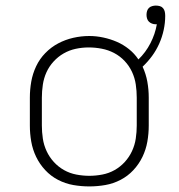

<svg xmlns="http://www.w3.org/2000/svg" viewBox="-20 -660 640 688"><path d="M300 8Q271 8 242.5 3Q214 -2 188 -15.5Q162 -29 142 -50.5Q122 -72 109.5 -98Q97 -124 92 -152.5Q87 -181 87 -210V-310Q87 -339 92 -367.5Q97 -396 109.5 -422.5Q122 -449 142.5 -470Q163 -491 188.5 -504.5Q214 -518 242.5 -524.5Q271 -531 300 -531Q325 -531 350.5 -525.5Q376 -520 399 -510Q422 -500 442 -484Q462 -468 476 -447Q502 -472 519 -505Q536 -538 542 -573Q541 -573 540 -573Q539 -573 538 -573Q531 -573 524.5 -575.5Q518 -578 513.5 -582.5Q509 -587 507 -593.5Q505 -600 505 -607Q505 -614 507 -620.5Q509 -627 513.5 -631.5Q518 -636 525 -638Q532 -640 538 -640Q546 -640 553 -638Q560 -636 564.5 -630.5Q569 -625 570.5 -618Q572 -611 572 -603Q572 -578 566.5 -552.5Q561 -527 550.5 -503.5Q540 -480 525 -459.5Q510 -439 491 -421Q503 -395 508 -367Q513 -339 513 -310V-210Q513 -181 508 -152.5Q503 -124 490.5 -98Q478 -72 458 -50.5Q438 -29 412 -15.5Q386 -2 357.5 3Q329 8 300 8ZM300 -30Q323 -30 346.5 -34.5Q370 -39 390.5 -50.5Q411 -62 427 -79.5Q443 -97 453 -118.5Q463 -140 466.5 -163.5Q470 -187 470 -210V-310Q470 -334 466.5 -357.5Q463 -381 453 -402.5Q443 -424 426.5 -441.5Q410 -459 389 -470Q368 -481 344.5 -485.5Q321 -490 298 -490Q274 -490 251 -485Q228 -480 208 -468.5Q188 -457 172 -439.5Q156 -422 146.5 -401Q137 -380 133.5 -356.5Q130 -333 130 -310V-210Q130 -187 133.5 -163.5Q137 -140 147 -118.5Q157 -97 173 -79.5Q189 -62 209.5 -50.5Q230 -39 253.5 -34.5Q277 -30 300 -30Z"/></svg>

Font: Zed Sans Extralight Extended
Style: Regular
Weight: 200
Width: 7
Designer: Belleve Invis
Foundry: Belleve Invis
Version: Version 1.0.0; ttfautohint (v1.8.4)